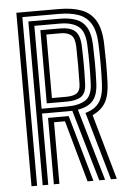

<svg xmlns="http://www.w3.org/2000/svg" viewBox="-56 -841 587 882"><g transform="rotate(-5 238.0 -400.0)"><path d="M53.2 0V-800H248.6Q310.7 -800 352.9 -784.1Q395.1 -768.3 417.6 -730.1Q440.1 -692 442.5 -624.8Q443.9 -576.8 444.1 -533.3Q444.2 -489.8 442.5 -443Q440.4 -385.2 421.3 -352.5Q402.3 -319.8 361.2 -300.9L446.6 0H419.6L329.5 -313.9Q375.6 -327.1 395.2 -357.7Q414.8 -388.2 416.7 -443.8Q418.6 -491.5 418.5 -533.3Q418.5 -575.1 416.7 -624Q414.7 -683.9 394.7 -717.3Q374.7 -750.8 338 -764.2Q301.3 -777.7 248.6 -777.7H79V0ZM156.2 0V-306.2H220.2Q228.1 -306.2 235.9 -306.2Q243.7 -306.2 251.3 -306.3L338.7 0H311.7L232.3 -283.9Q229.6 -283.9 226.8 -283.9Q223.9 -283.9 221.2 -283.9H181.9V0ZM104.7 0V-755.4H248.6Q292.6 -755.4 323.6 -743.9Q354.7 -732.5 371.9 -703.7Q389 -675 391 -623.2Q392.4 -583.5 392.8 -539.5Q393.2 -495.5 391 -444.8Q388.9 -392.5 366.7 -366.2Q344.6 -339.9 296.1 -331.7L392.6 0H365.6L270 -329.1Q265 -328.8 259.6 -328.7Q254.2 -328.5 248.4 -328.5H130.4V0ZM130.4 -350.8H248.4Q302.6 -350.8 332.8 -370.2Q363.1 -389.5 365.3 -445.6Q367.1 -492.2 367.1 -534Q367.1 -575.8 365.3 -622.2Q362.9 -687.5 332.8 -710.3Q302.7 -733 248.6 -733H130.4ZM156.2 -373.2V-710.7H248.6Q293.1 -710.7 315.5 -691.4Q337.8 -672 339.5 -621.3Q341.2 -573.7 341.2 -532.4Q341.2 -491.1 339.5 -446.4Q337.8 -404 315 -388.6Q292.1 -373.2 248.4 -373.2ZM181.9 -395.5H248.4Q281.7 -395.5 297.4 -407.2Q313.1 -418.9 313.8 -447.4Q314.9 -489 314.9 -534.6Q314.8 -580.3 313.8 -620.5Q312.8 -661.2 295.5 -674.8Q278.1 -688.4 248.6 -688.4H181.9Z"/></g></svg>

Font: Big Shoulders Inline Text SC Thin
Style: Regular
Weight: 100
Designer: Patric King
Foundry: XO Type Co
Version: Version 2.002